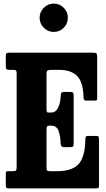

<svg xmlns="http://www.w3.org/2000/svg" viewBox="-20 -1041 586 1061"><path d="M48.5 -655H32.5Q18.5 -655 15.2 -659.5Q12 -664 12 -677.5V-729Q12 -743.5 16.5 -746.8Q21 -750 34.5 -750H493Q509 -750 513 -745.8Q517 -741.5 517 -726V-504.5Q517 -491.5 515.5 -488.2Q514 -485 500.5 -485H458Q447 -485 444.5 -490Q442 -495 441.5 -504.5Q439.5 -588.5 405.5 -621.8Q371.5 -655 307 -655H262.5Q248.5 -655 242.8 -651.2Q237 -647.5 237 -632.5V-444.5Q237 -430 238.8 -424.5Q240.5 -419 245 -419H263Q288 -419 301.2 -446.2Q314.5 -473.5 315.5 -513Q316 -533 331 -533H367Q379.5 -533 383.2 -529.2Q387 -525.5 387 -513.5V-248.5Q387 -236 384 -232Q381 -228 368.5 -228H333Q315.5 -228 315 -249.5Q314 -288.5 303.8 -317.5Q293.5 -346.5 262.5 -346.5H250.5Q242.5 -346.5 239.8 -341Q237 -335.5 237 -321V-116Q237 -100.5 241.2 -97.8Q245.5 -95 261.5 -95H297Q375.5 -95 412.5 -132.5Q449.5 -170 451.5 -267.5Q452 -282 454.5 -286Q457 -290 470.5 -290H507.5Q520.5 -290 523.8 -286.8Q527 -283.5 527 -270V-18.5Q527 -5.5 524 -2.8Q521 0 508 0H34.5Q21.5 0 16.8 -2Q12 -4 12 -18V-80Q12 -91.5 15.2 -93.2Q18.5 -95 30 -95H47.5Q64.5 -95 68.2 -98.5Q72 -102 72 -119.5V-635Q72 -649.5 67.5 -652.2Q63 -655 48.5 -655ZM277 -864.5Q245 -864.5 222 -887.5Q199 -910.5 199 -943Q199 -975 222 -998Q245 -1021 277 -1021Q309.5 -1021 332.2 -998Q355 -975 355 -943Q355 -910.5 332.2 -887.5Q309.5 -864.5 277 -864.5Z"/></svg>

Font: Besley* Condensed
Style: Bold
Weight: 700
Width: 3
Designer: Owen Earl
Foundry: indestructible type*
Version: Version 3.000; ttfautohint (v1.8.3)